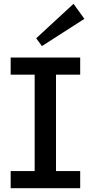

<svg xmlns="http://www.w3.org/2000/svg" viewBox="-20 -988 477 1008"><path d="M162 -53V-636H274V-53ZM36 0V-90H401V0ZM36 -596V-686H401V-596ZM200 -746 170 -787 366 -968 423 -889Z"/></svg>

Font: BioRhyme Medium
Style: Regular
Weight: 500
Designer: Aoife Mooney
Foundry: Aoife Mooney Type
Version: Version 1.600;gftools[0.9.33]